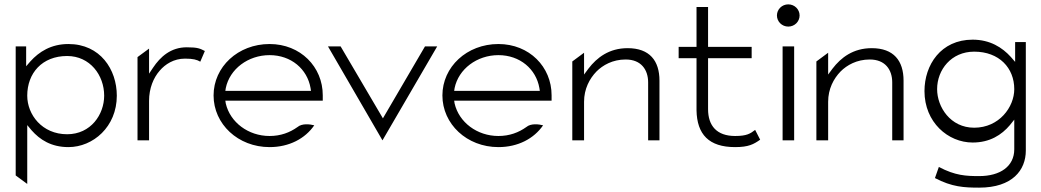

<svg xmlns="http://www.w3.org/2000/svg" viewBox="-20 -664 4778 881"><path d="M52 141 105 180V-90L125 -66C163 -23 215 11 294 11C407 11 516 -82 516 -225C516 -345 440 -462 294 -462C214 -462 159 -426 120 -383L100 -360V-451H52ZM105 -225C105 -328 173 -407 288 -407C393 -407 458 -319 458 -225C458 -139 397 -48 288 -48C173 -48 105 -138 105 -225Z M611 -20H664V-201C664 -259 684 -307 713 -340C738 -369 777 -395 829 -395C866 -395 884 -390 899 -381L920 -430C898 -441 888 -447 837 -447C764 -447 716 -404 682 -353L664 -326V-441L611 -402Z M960 -226C960 -95 1072 11 1217 11C1307 11 1380 -28 1422 -89C1403 -94 1366 -99 1345 -81C1310 -56 1268 -40 1217 -40C1119 -40 1036 -103 1016 -189L1014 -202H1461V-227C1461 -357 1359 -462 1217 -462C1072 -462 960 -357 960 -226ZM1014 -247 1016 -260C1034 -347 1118 -411 1217 -411C1316 -411 1390 -347 1405 -260L1407 -247Z M1485 -451 1735 -20 1986 -451H1930L1737 -121L1543 -451Z M2010 -226C2010 -95 2122 11 2267 11C2357 11 2430 -28 2472 -89C2453 -94 2416 -99 2395 -81C2360 -56 2318 -40 2267 -40C2169 -40 2086 -103 2066 -189L2064 -202H2511V-227C2511 -357 2409 -462 2267 -462C2122 -462 2010 -357 2010 -226ZM2064 -247 2066 -260C2084 -347 2168 -411 2267 -411C2366 -411 2440 -347 2455 -260L2457 -247Z M2606 -20H2660V-197C2660 -256 2685 -303 2717 -336C2746 -365 2791 -391 2851 -391C2922 -391 2954 -344 2954 -286V-20H3006V-294C3006 -385 2961 -443 2860 -443C2775 -443 2719 -400 2680 -349L2660 -322V-422L2606 -382Z M3094 -397H3176V-158C3178 -47 3233 11 3353 11C3415 11 3438 -2 3468 -23L3445 -68C3423 -51 3407 -40 3353 -40C3269 -40 3229 -87 3229 -163V-397H3429V-449H3229V-632H3176V-449H3094Z M3545 -593C3545 -565 3568 -542 3597 -542C3626 -542 3649 -565 3649 -593C3649 -621 3626 -644 3597 -644C3568 -644 3545 -621 3545 -593ZM3571 -20H3624V-451H3571Z M3726 -20H3780V-197C3780 -256 3805 -303 3837 -336C3866 -365 3911 -391 3971 -391C4042 -391 4074 -344 4074 -286V-20H4126V-294C4126 -385 4081 -443 3980 -443C3895 -443 3839 -400 3800 -349L3780 -322V-422L3726 -382Z M4222 -246C4222 -103 4330 -10 4443 -10C4522 -10 4576 -45 4614 -90L4634 -115V21C4634 99 4570 144 4473 144C4414 144 4363 142 4288 102L4270 153C4348 194 4404 197 4473 197C4626 197 4687 116 4687 27V-471H4638V-380L4618 -403C4579 -446 4523 -482 4443 -482C4297 -482 4222 -366 4222 -246ZM4280 -255C4280 -344 4345 -427 4450 -427C4565 -427 4634 -352 4634 -255C4634 -173 4565 -78 4450 -78C4341 -78 4280 -173 4280 -255Z"/></svg>

Font: Charger Sport
Style: ExLitExt
Weight: 200
Designer: Jasper
Foundry: Cannot Into Space Fonts
Version: Version 1.1